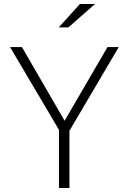

<svg xmlns="http://www.w3.org/2000/svg" viewBox="-20 -934 640 954"><path d="M273 0V-289L30 -700H89L301 -334L514 -700H570L325 -284V0ZM272 -798 377 -914H452L320 -798Z"/></svg>

Font: Red Hat Mono
Style: Regular
Weight: 300
Monospace: yes
Designer: Pentagram, MCKL
Foundry: Pentagram, MCKL
Version: Version 1.023